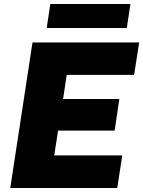

<svg xmlns="http://www.w3.org/2000/svg" viewBox="-20 -934 712 954"><path d="M31 0 141.5 -723H671.5L646.5 -562H311.5L293.5 -442H573L549.5 -285H268.5L249.5 -162H587.5L562.5 0ZM212 -795 230 -914H628L610 -795Z"/></svg>

Font: Public Sans Black
Style: Italic
Weight: 900
Italic angle: -8°
Designer: The Public Sans project authors (U.S. Web Design System). Libre Franklin designed by Pablo Impallari and Rodrigo Fuenzal
Version: Version 1.007; ttfautohint (v1.8.1) -l 8 -r 50 -G 200 -x 14 